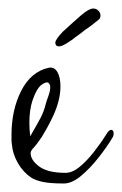

<svg xmlns="http://www.w3.org/2000/svg" viewBox="-20 -444 287 451"><path d="M245 -122Q232 -100 212 -74.5Q192 -49 170.5 -31Q149 -13 130 -13Q99 -13 81.5 -16.5Q64 -20 53 -27Q34 -40 22 -61Q10 -82 8 -104Q7 -110 7 -116Q7 -122 7 -127Q7 -186 30 -231Q53 -276 95 -285Q108 -287 115 -274.5Q122 -262 122 -241Q122 -209 105 -172Q98 -157 90.5 -143.5Q83 -130 78 -122Q65 -103 58.5 -96.5Q52 -90 52 -84Q52 -68 72 -53Q92 -38 134 -38Q150 -38 167 -52Q184 -66 200.5 -87Q217 -108 230 -129Q236 -139 241 -139Q247 -139 247 -130Q247 -126 245 -122ZM95 -248Q91 -254 78.5 -245.5Q66 -237 56 -207Q49 -185 49 -156Q49 -148 49.5 -140Q50 -132 51 -124Q68 -153 75.5 -167.5Q83 -182 87 -198Q89 -206 93.5 -218Q98 -230 98 -239Q98 -245 95 -248ZM110 -344Q110 -351 127 -369Q153 -393 171 -408.5Q189 -424 199 -424Q206 -424 211 -419Q216 -414 216 -408Q216 -402 213.5 -399.5Q211 -397 207 -394Q202 -390 195 -384.5Q188 -379 180 -374Q173 -368 164.5 -362Q156 -356 150 -351Q134 -340 128 -337.5Q122 -335 119 -335Q110 -335 110 -344Z"/></svg>

Font: Ingrid Darling
Style: Regular
Weight: 400
Designer: Robert E. Leuschke
Foundry: Robert E. Leuschke
Version: Version 1.010; ttfautohint (v1.8.3)